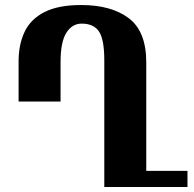

<svg xmlns="http://www.w3.org/2000/svg" viewBox="-20 -744 770 764"><path d="M303 -724Q423 -724 492.5 -671.5Q562 -619 562 -496V-64H726V0H395V-504Q395 -587 374 -618.5Q353 -650 305 -650Q267 -650 244 -613.5Q221 -577 221 -498V-340H54V-500Q54 -567 78 -617.5Q102 -668 157 -696Q212 -724 303 -724Z"/></svg>

Font: Noto Serif Armenian ExtraCondensed Black
Style: Regular
Weight: 900
Width: 2
Designer: Monotype Design Team
Foundry: Monotype Imaging Inc.
Version: Version 2.008; ttfautohint (v1.8.4.7-5d5b)